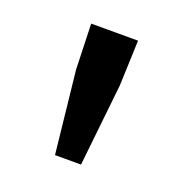

<svg xmlns="http://www.w3.org/2000/svg" viewBox="-69 -751 407 427"><g transform="rotate(20 134.5 -537.0)"><path d="M103 -386.2 82 -581.1 78.6 -688.5H189.5L185.5 -581.1L164.6 -386.2Z"/></g></svg>

Font: Varta Light
Style: Bold
Weight: 700
Version: Version 1.004